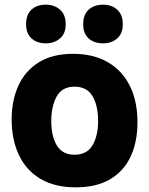

<svg xmlns="http://www.w3.org/2000/svg" viewBox="-20 -794 640 824"><path d="M305 10Q215 10 153.5 -26.5Q92 -63 61 -129Q30 -195 30 -281Q30 -363 59 -426.5Q88 -490 146.5 -526.5Q205 -563 294 -563Q381 -563 443 -527Q505 -491 537.5 -425Q570 -359 570 -269Q570 -186 541 -123Q512 -60 453 -25Q394 10 305 10ZM300 -130Q353 -130 377 -170.5Q401 -211 401 -275Q401 -341 377 -381.5Q353 -422 300 -422Q246 -422 223 -379.5Q200 -337 200 -275Q200 -209 224 -169.5Q248 -130 300 -130ZM422 -608Q384 -608 360.5 -629Q337 -650 337 -690Q337 -732 361 -753Q385 -774 422 -774Q459 -774 483 -752.5Q507 -731 507 -690Q507 -650 483 -629Q459 -608 422 -608ZM176 -608Q139 -608 115.5 -629Q92 -650 92 -690Q92 -732 115.5 -753Q139 -774 176 -774Q213 -774 237.5 -752.5Q262 -731 262 -690Q262 -650 237.5 -629Q213 -608 176 -608Z"/></svg>

Font: Noto Sans Mono Black
Style: Regular
Weight: 900
Designer: Monotype Design Team
Foundry: Monotype Imaging Inc.
Version: Version 2.014